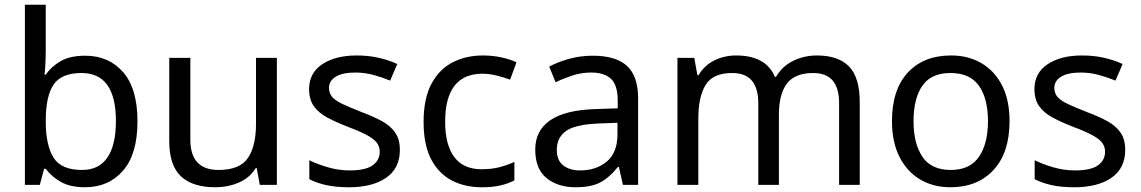

<svg xmlns="http://www.w3.org/2000/svg" viewBox="-20 -780 4812 810"><path d="M173 -575Q173 -541 171.5 -511.5Q170 -482 168 -465H173Q196 -499 236 -522Q276 -545 339 -545Q439 -545 499.5 -475.5Q560 -406 560 -268Q560 -130 499 -60Q438 10 339 10Q276 10 236 -13Q196 -36 173 -68H166L148 0H85V-760H173ZM324 -472Q239 -472 206 -423Q173 -374 173 -271V-267Q173 -168 205.5 -115.5Q238 -63 326 -63Q398 -63 433.5 -116Q469 -169 469 -269Q469 -472 324 -472Z M1148 -536V0H1076L1063 -71H1059Q1033 -29 987 -9.5Q941 10 889 10Q792 10 743 -36.5Q694 -83 694 -185V-536H783V-191Q783 -63 902 -63Q991 -63 1025.5 -113Q1060 -163 1060 -257V-536Z M1667 -148Q1667 -70 1609 -30Q1551 10 1453 10Q1397 10 1356.5 1Q1316 -8 1285 -24V-104Q1317 -88 1362.5 -74.5Q1408 -61 1455 -61Q1522 -61 1552 -82.5Q1582 -104 1582 -140Q1582 -160 1571 -176Q1560 -192 1531.5 -208Q1503 -224 1450 -244Q1398 -264 1361 -284Q1324 -304 1304 -332Q1284 -360 1284 -404Q1284 -472 1339.5 -509Q1395 -546 1485 -546Q1534 -546 1576.5 -536.5Q1619 -527 1656 -510L1626 -440Q1592 -454 1555 -464Q1518 -474 1479 -474Q1425 -474 1396.5 -456.5Q1368 -439 1368 -409Q1368 -387 1381 -371.5Q1394 -356 1424.5 -341.5Q1455 -327 1506 -307Q1557 -288 1593 -268Q1629 -248 1648 -219.5Q1667 -191 1667 -148Z M2012 10Q1941 10 1885.5 -19Q1830 -48 1798.5 -109Q1767 -170 1767 -265Q1767 -364 1800 -426Q1833 -488 1889.5 -517Q1946 -546 2018 -546Q2059 -546 2097 -537.5Q2135 -529 2159 -517L2132 -444Q2108 -453 2076 -461Q2044 -469 2016 -469Q1858 -469 1858 -266Q1858 -169 1896.5 -117.5Q1935 -66 2011 -66Q2055 -66 2088.5 -75Q2122 -84 2150 -97V-19Q2123 -5 2090.5 2.5Q2058 10 2012 10Z M2480 -545Q2578 -545 2625 -502Q2672 -459 2672 -365V0H2608L2591 -76H2587Q2552 -32 2513.5 -11Q2475 10 2407 10Q2334 10 2286 -28.5Q2238 -67 2238 -149Q2238 -229 2301 -272.5Q2364 -316 2495 -320L2586 -323V-355Q2586 -422 2557 -448Q2528 -474 2475 -474Q2433 -474 2395 -461.5Q2357 -449 2324 -433L2297 -499Q2332 -518 2380 -531.5Q2428 -545 2480 -545ZM2506 -259Q2406 -255 2367.5 -227Q2329 -199 2329 -148Q2329 -103 2356.5 -82Q2384 -61 2427 -61Q2495 -61 2540 -98.5Q2585 -136 2585 -214V-262Z M3426 -546Q3517 -546 3562 -499.5Q3607 -453 3607 -349V0H3520V-345Q3520 -472 3411 -472Q3333 -472 3299.5 -427Q3266 -382 3266 -296V0H3179V-345Q3179 -472 3069 -472Q2988 -472 2957 -422Q2926 -372 2926 -278V0H2838V-536H2909L2922 -463H2927Q2952 -505 2994.5 -525.5Q3037 -546 3085 -546Q3211 -546 3249 -456H3254Q3281 -502 3327.5 -524Q3374 -546 3426 -546Z M4239 -269Q4239 -136 4171.5 -63Q4104 10 3989 10Q3918 10 3862.5 -22.5Q3807 -55 3775 -117.5Q3743 -180 3743 -269Q3743 -402 3810 -474Q3877 -546 3992 -546Q4065 -546 4120.5 -513.5Q4176 -481 4207.5 -419.5Q4239 -358 4239 -269ZM3834 -269Q3834 -174 3871.5 -118.5Q3909 -63 3991 -63Q4072 -63 4110 -118.5Q4148 -174 4148 -269Q4148 -364 4110 -418Q4072 -472 3990 -472Q3908 -472 3871 -418Q3834 -364 3834 -269Z M4727 -148Q4727 -70 4669 -30Q4611 10 4513 10Q4457 10 4416.5 1Q4376 -8 4345 -24V-104Q4377 -88 4422.5 -74.5Q4468 -61 4515 -61Q4582 -61 4612 -82.5Q4642 -104 4642 -140Q4642 -160 4631 -176Q4620 -192 4591.5 -208Q4563 -224 4510 -244Q4458 -264 4421 -284Q4384 -304 4364 -332Q4344 -360 4344 -404Q4344 -472 4399.5 -509Q4455 -546 4545 -546Q4594 -546 4636.5 -536.5Q4679 -527 4716 -510L4686 -440Q4652 -454 4615 -464Q4578 -474 4539 -474Q4485 -474 4456.5 -456.5Q4428 -439 4428 -409Q4428 -387 4441 -371.5Q4454 -356 4484.5 -341.5Q4515 -327 4566 -307Q4617 -288 4653 -268Q4689 -248 4708 -219.5Q4727 -191 4727 -148Z"/></svg>

Font: Noto Sans Osmanya
Style: Regular
Weight: 400
Designer: Monotype Design Team
Foundry: Monotype Imaging Inc.
Version: Version 2.001; ttfautohint (v1.8.4.7-5d5b)